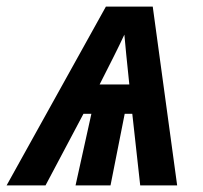

<svg xmlns="http://www.w3.org/2000/svg" viewBox="-76 -562 614 582"><path d="M-56 0H62L177 -217H201L153 0H259L302 -217H325L349 0H461L387 -542H245ZM316 -306H226C260 -373 281 -414 301 -457C304 -424 308 -381 316 -306Z"/></svg>

Font: Noto Sans SemiCondensed SemiBold
Style: Italic
Weight: 600
Width: 4
Italic angle: -12°
Designer: Monotype Design Team
Foundry: Monotype Imaging Inc.
Version: Version 2.013